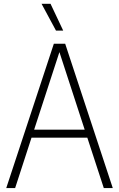

<svg xmlns="http://www.w3.org/2000/svg" viewBox="-20 -964 610 984"><path d="M12 0 256 -740H314L558 0H512L427.5 -258.5H141.5L57.5 0ZM155 -299.5H414L284.5 -697ZM267 -807 193 -944.5H239L304 -807Z"/></svg>

Font: Encode Sans Condensed Condensed ExtraLight
Style: Regular
Weight: 200
Width: 3
Designer: Multiple Designers
Foundry: Impallari Type
Version: Version 3.000; ttfautohint (v1.8.3) -l 8 -r 50 -G 200 -x 14 